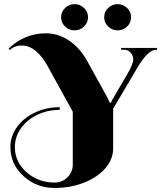

<svg xmlns="http://www.w3.org/2000/svg" viewBox="-20 -688 794 935"><path d="M296.8 -649Q316 -667.8 343.1 -667.8Q370.2 -667.8 389.4 -649Q408.7 -630.2 408.7 -604Q408.7 -577.8 389.4 -559Q370.2 -540.2 343.1 -540.2Q316 -540.2 296.8 -559Q277.5 -577.8 277.5 -604Q277.5 -630.2 296.8 -649ZM506.6 -649Q525.8 -667.8 552.9 -667.8Q580 -667.8 599.2 -649Q618.4 -630.2 618.4 -604Q618.4 -577.8 599.2 -559Q580 -540.2 552.9 -540.2Q525.8 -540.2 506.6 -559Q487.3 -577.8 487.3 -604Q487.3 -630.2 506.6 -649ZM334.4 -143.8 212.8 -364.5Q156.5 -466.3 86.1 -466.3Q49.8 -466.3 28 -444.5L21.9 -450.6Q59.9 -488.6 106.4 -507.2Q153 -525.8 201.9 -525.8Q265.3 -525.8 317.7 -489.5Q370.2 -453.2 405.2 -389.9L499.6 -219Q510.9 -198 514 -187.9H520.1Q522.3 -194.5 536.3 -218.5L597.5 -322.6Q628.9 -375.9 628.9 -398.2Q628.9 -417.8 615.8 -431.8Q602.7 -445.8 584.4 -445.8H569.5V-454.5H745.2V-445.8H740.8Q700.6 -445.8 649 -358.4L531 -158.7V35Q531 87.4 492.8 131.6Q454.5 175.7 389 201.5Q323.4 227.3 246.1 227.3Q156.9 227.3 93.8 168.9Q30.6 110.6 30.6 28.4Q30.6 -24.5 62.7 -69.3Q94.8 -114.1 150.3 -140.1Q205.9 -166.1 271 -166.1V-153Q211.5 -153 161.3 -128.7Q111 -104.5 81.7 -62.7Q52.4 -21 52.4 28.4Q52.4 100.1 109.3 150.6Q166.1 201 246.1 201Q282.8 201 308.6 175.5Q334.4 149.9 334.4 113.6Z"/></svg>

Font: Wabroye
Style: Medium
Weight: 500
Designer: gluk
Foundry: gluk
Version: Version 0.14